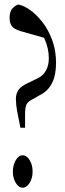

<svg xmlns="http://www.w3.org/2000/svg" viewBox="-20 -849 296 868"><path d="M158.7 -418Q158.7 -418 158.2 -418L131.8 -402.8Q106.4 -390.6 99.9 -377Q93.3 -363.3 93.3 -332.5Q93.3 -332.5 93.3 -271.5H72.3L63 -318.4Q55.7 -353.5 53.7 -372.1Q51.8 -390.6 51.8 -400.9Q51.8 -426.8 64.5 -443.8Q77.1 -460.9 110.4 -475.6Q110.4 -475.6 154.3 -497.1Q176.8 -508.8 188.7 -531.7Q200.7 -554.7 200.7 -585.9Q200.7 -630.4 181.2 -673.8Q181.2 -673.8 180.2 -676.3L179.2 -678.2L75.7 -707.5Q43 -716.8 33.2 -731.2Q23.4 -745.6 23.4 -767.6Q23.4 -793.5 33.2 -807.1Q43 -820.8 61.5 -828.6Q85 -825.2 114 -805.2Q143.1 -785.2 170.7 -750.5Q198.2 -715.8 215.8 -668.2Q233.4 -620.6 233.4 -565.2Q233.4 -509.8 215.3 -473.4Q197.3 -437 158.7 -418ZM114 -22.2Q100.6 -0.5 82.5 -0.5Q64.5 -0.5 51.3 -22.2Q38.1 -43.9 38.1 -73.2Q38.1 -102.5 51.3 -124.8Q64.5 -147 82.5 -147Q100.6 -147 114 -125.2Q127.4 -103.5 127.4 -73.7Q127.4 -43.9 114 -22.2Z"/></svg>

Font: Scarab Serif
Style: Light
Weight: 300
Designer: John Roberts
Foundry: Scarab
Version: 1.0